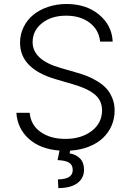

<svg xmlns="http://www.w3.org/2000/svg" viewBox="-20 -758 669 981"><path d="M491.5 -545.5Q485.4 -605.8 438 -641.9Q390.6 -677.9 318.2 -677.9Q242.5 -677.9 194.6 -639.7Q146.7 -601.6 146.7 -542.6Q146.7 -451 291.5 -410.2L368.3 -388.1Q399.1 -379.3 424.5 -369.5Q449.9 -359.7 477.3 -343Q504.6 -326.3 523.1 -306.5Q541.5 -286.6 553.6 -257.3Q565.7 -228 565.7 -193.2Q565.7 -152 550.1 -115.9Q534.4 -79.9 505.7 -52.7Q476.9 -25.6 433.8 -8.5Q390.6 8.5 338.1 11.7L335.6 25.6Q368.3 30.9 388.7 51.5Q409.1 72.1 409.4 109Q409.1 152.7 375.4 177.7Q341.6 202.8 278.1 203.1L275.9 158.7Q351.6 157.7 351.6 110.8Q351.6 84.9 333.3 73.3Q315 61.8 274.1 60L284.1 11.4Q186.4 3.9 127.8 -48.3Q69.2 -100.5 63.6 -181.8H131.7Q137.1 -119 187.5 -83.6Q237.9 -48.3 313.6 -48.3Q395.6 -48.3 448.5 -88.8Q501.4 -129.3 501.4 -194.2Q501.4 -221.2 490.8 -242.5Q480.1 -263.8 458.8 -279.7Q437.5 -295.5 411.8 -306.6Q386 -317.8 349.4 -328.5L262.4 -354Q82.4 -407.3 82.4 -539.8Q82.4 -582.7 100.7 -619.9Q119 -657 150.7 -682.7Q182.5 -708.5 226.4 -723Q270.2 -737.6 320 -737.6Q420.5 -737.6 486.2 -683.2Q551.8 -628.9 555.8 -545.5Z"/></svg>

Font: Inter Light BETA
Style: Regular
Weight: 300
Designer: Rasmus Andersson
Foundry: rsms
Version: Version 3.011;git-f93a4a705